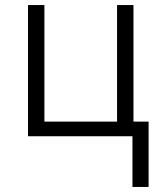

<svg xmlns="http://www.w3.org/2000/svg" viewBox="-20 -540 640 761"><path d="M505 201V0H91V-520H156V-58H444V-520H509V-58H569V201Z"/></svg>

Font: Iosevka SS04 Light Extended
Style: Regular
Weight: 300
Width: 7
Monospace: yes
Designer: Belleve Invis
Foundry: Belleve Invis
Version: Version 19.0.0; ttfautohint (v1.8.4)